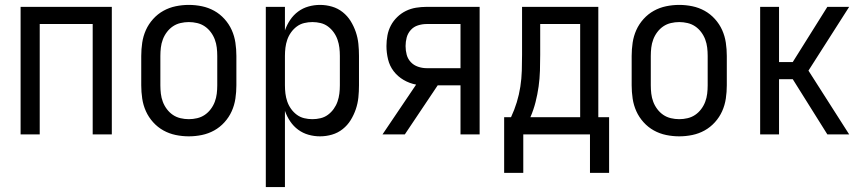

<svg xmlns="http://www.w3.org/2000/svg" viewBox="-20 -548 3540 783"><path d="M64 0V-520H436V0H358V-450H142V0Z M750 8Q723 8 696.5 2.5Q670 -3 646.5 -16Q623 -29 604.5 -49.5Q586 -70 575 -94.5Q564 -119 560 -146Q556 -173 556 -200V-320Q556 -347 560 -374Q564 -401 575 -425.5Q586 -450 604.5 -470.5Q623 -491 646.5 -504Q670 -517 696.5 -522.5Q723 -528 750 -528Q777 -528 803.5 -522.5Q830 -517 853.5 -504Q877 -491 895.5 -470.5Q914 -450 925 -425.5Q936 -401 940 -374Q944 -347 944 -320V-200Q944 -173 940 -146Q936 -119 925 -94.5Q914 -70 895.5 -49.5Q877 -29 853.5 -16Q830 -3 803.5 2.5Q777 8 750 8ZM750 -62Q767 -62 784 -66Q801 -70 815 -79.5Q829 -89 839.5 -103Q850 -117 856 -133Q862 -149 864 -166Q866 -183 866 -200V-320Q866 -337 864 -354Q862 -371 856 -387Q850 -403 839.5 -417Q829 -431 815 -440.5Q801 -450 784 -454Q767 -458 750 -458Q733 -458 716 -454Q699 -450 685 -440.5Q671 -431 660.5 -417Q650 -403 644 -387Q638 -371 636 -354Q634 -337 634 -320V-200Q634 -183 636 -166Q638 -149 644 -133Q650 -117 660.5 -103Q671 -89 685 -79.5Q699 -70 716 -66Q733 -62 750 -62Z M1064 215V-520H1142V-424Q1150 -447 1163.5 -467Q1177 -487 1196 -501Q1215 -515 1238 -521.5Q1261 -528 1285 -528Q1310 -528 1334 -521Q1358 -514 1377.5 -498.5Q1397 -483 1410 -462Q1423 -441 1431 -417.5Q1439 -394 1441.5 -369.5Q1444 -345 1444 -320V-200Q1444 -175 1441.5 -150.5Q1439 -126 1431 -102.5Q1423 -79 1410 -58Q1397 -37 1377.5 -21.5Q1358 -6 1334 1Q1310 8 1285 8Q1261 8 1238 1.5Q1215 -5 1196 -19Q1177 -33 1163.5 -53Q1150 -73 1142 -96V215ZM1254 -62Q1271 -62 1287.5 -66Q1304 -70 1317.5 -80Q1331 -90 1341 -104Q1351 -118 1356.5 -134Q1362 -150 1364 -166.5Q1366 -183 1366 -200V-320Q1366 -337 1364 -353.5Q1362 -370 1356.5 -386Q1351 -402 1341 -416Q1331 -430 1317.5 -440Q1304 -450 1287.5 -454Q1271 -458 1254 -458Q1237 -458 1220.5 -454Q1204 -450 1190.5 -440Q1177 -430 1167 -416Q1157 -402 1151.5 -386Q1146 -370 1144 -353.5Q1142 -337 1142 -320V-200Q1142 -183 1144 -166.5Q1146 -150 1151.5 -134Q1157 -118 1167 -104Q1177 -90 1190.5 -80Q1204 -70 1220.5 -66Q1237 -62 1254 -62Z M1540 0 1677 -203Q1650 -208 1626 -222Q1602 -236 1585.5 -257.5Q1569 -279 1562.5 -306Q1556 -333 1556 -360Q1556 -382 1560 -403.5Q1564 -425 1574 -444Q1584 -463 1600 -478.5Q1616 -494 1635.5 -503.5Q1655 -513 1676.5 -516.5Q1698 -520 1719 -520H1936V0H1858V-200H1765L1631 0ZM1858 -270V-450H1719Q1702 -450 1684.5 -444.5Q1667 -439 1655 -425.5Q1643 -412 1638.5 -395Q1634 -378 1634 -360Q1634 -342 1638.5 -325Q1643 -308 1655 -295Q1667 -282 1684.5 -276Q1702 -270 1719 -270Z M2036 157V-70H2064Q2078 -100 2087.5 -131Q2097 -162 2102 -194.5Q2107 -227 2108 -259.5Q2109 -292 2109 -325V-520H2420V-70H2464V157H2386V0H2114V157ZM2143 -70H2346V-450H2183V-325Q2183 -293 2182 -260Q2181 -227 2176.5 -195Q2172 -163 2164 -131.5Q2156 -100 2143 -70Z M2750 8Q2723 8 2696.5 2.5Q2670 -3 2646.5 -16Q2623 -29 2604.5 -49.5Q2586 -70 2575 -94.5Q2564 -119 2560 -146Q2556 -173 2556 -200V-320Q2556 -347 2560 -374Q2564 -401 2575 -425.5Q2586 -450 2604.5 -470.5Q2623 -491 2646.5 -504Q2670 -517 2696.5 -522.5Q2723 -528 2750 -528Q2777 -528 2803.5 -522.5Q2830 -517 2853.5 -504Q2877 -491 2895.5 -470.5Q2914 -450 2925 -425.5Q2936 -401 2940 -374Q2944 -347 2944 -320V-200Q2944 -173 2940 -146Q2936 -119 2925 -94.5Q2914 -70 2895.5 -49.5Q2877 -29 2853.5 -16Q2830 -3 2803.5 2.5Q2777 8 2750 8ZM2750 -62Q2767 -62 2784 -66Q2801 -70 2815 -79.5Q2829 -89 2839.5 -103Q2850 -117 2856 -133Q2862 -149 2864 -166Q2866 -183 2866 -200V-320Q2866 -337 2864 -354Q2862 -371 2856 -387Q2850 -403 2839.5 -417Q2829 -431 2815 -440.5Q2801 -450 2784 -454Q2767 -458 2750 -458Q2733 -458 2716 -454Q2699 -450 2685 -440.5Q2671 -431 2660.5 -417Q2650 -403 2644 -387Q2638 -371 2636 -354Q2634 -337 2634 -320V-200Q2634 -183 2636 -166Q2638 -149 2644 -133Q2650 -117 2660.5 -103Q2671 -89 2685 -79.5Q2699 -70 2716 -66Q2733 -62 2750 -62Z M3354 0 3213 -225H3157V0H3080V-520H3157V-295H3213L3354 -520H3443L3277 -260L3443 0Z"/></svg>

Font: Iosevka
Style: Regular
Weight: 400
Monospace: yes
Designer: Belleve Invis
Foundry: Belleve Invis
Version: Version 33.2.3; ttfautohint (v1.8.4)